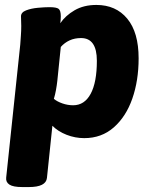

<svg xmlns="http://www.w3.org/2000/svg" viewBox="-20 -551 613 777"><path d="M70 206Q33 206 18 196Q3 186 5 168L62 -371Q63 -387 64.5 -406.5Q66 -426 66 -446Q66 -455 65.5 -464.5Q65 -474 65 -485Q65 -501 85.5 -509Q106 -517 133.5 -519.5Q161 -522 180 -522Q209 -522 217.5 -515Q226 -508 226 -485Q226 -471 224 -457Q245 -488 282 -509.5Q319 -531 370 -531Q449 -531 495 -475.5Q541 -420 541 -315Q541 -225 515.5 -152Q490 -79 440.5 -35.5Q391 8 321 8Q284 8 249.5 -5.5Q215 -19 192 -42L170 169Q166 206 97 206ZM276 -125Q322 -125 347 -171.5Q372 -218 372 -305Q372 -397 308 -397Q282 -397 261.5 -387.5Q241 -378 226 -361L212 -224Q210 -206 206.5 -186.5Q203 -167 198 -151Q211 -140 232.5 -132.5Q254 -125 276 -125Z"/></svg>

Font: Asap ExtraBold
Style: Italic
Weight: 800
Italic angle: -6°
Designer: Pablo Cosgaya
Foundry: Omnibus-Type
Version: Version 3.001; ttfautohint (v1.8.4.7-5d5b)